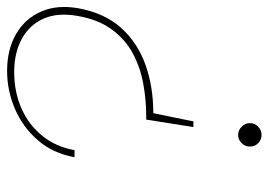

<svg xmlns="http://www.w3.org/2000/svg" viewBox="-130 -436 757 541"><g transform="rotate(90 248.5 -165.5)"><path d="M336 -332 315 -199H305Q259 -199 213 -190.5Q167 -182 128 -161Q89 -140 61 -102Q33 -64 23 -6Q13 49 30 89Q47 129 86.5 151Q126 173 181 173Q237 173 283.5 152.5Q330 132 361 93.5Q392 55 401 3H421Q410 64 373 106.5Q336 149 284.5 171Q233 193 178 193Q117 193 73.5 167.5Q30 142 10.5 97Q-9 52 1 -6Q14 -80 55.5 -127Q97 -174 159.5 -196.5Q222 -219 297 -219L320 -332ZM358 -524Q372 -524 381.5 -514.5Q391 -505 391 -491Q391 -478 381.5 -468Q372 -458 358 -458Q345 -458 335 -468Q325 -478 325 -491Q325 -505 335 -514.5Q345 -524 358 -524Z"/></g></svg>

Font: DM Sans 12pt Thin
Style: Italic
Weight: 250
Italic angle: -10°
Version: Version 4.004;gftools[0.9.30]